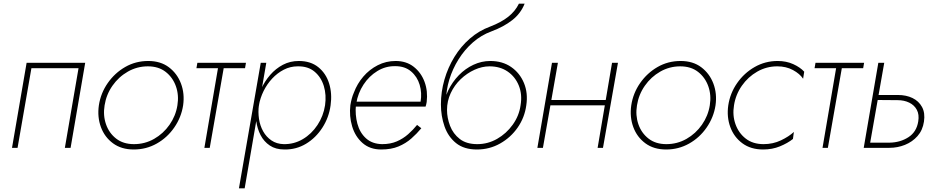

<svg xmlns="http://www.w3.org/2000/svg" viewBox="-20 -800 5070 1039"><path d="M441 -460H124L45 0H75L150 -431H405L331 0H362Z M515 -230Q506 -167 526 -112.5Q546 -58 591.5 -24.5Q637 9 704 9Q771 9 828 -23Q885 -55 923 -110Q961 -165 971 -230Q980 -293 959.5 -347.5Q939 -402 894 -436Q849 -470 782 -470Q714 -470 657.5 -437.5Q601 -405 563 -350.5Q525 -296 515 -230ZM546 -230Q555 -288 588.5 -336Q622 -384 672 -412.5Q722 -441 780 -441Q838 -441 876.5 -411Q915 -381 932 -333Q949 -285 940 -230Q931 -173 897.5 -125Q864 -77 814 -48.5Q764 -20 705 -20Q647 -20 608.5 -50Q570 -80 553.5 -128Q537 -176 546 -230Z M1048 -460 1043 -431H1306L1311 -460ZM1163 -451 1086 0H1115L1194 -451Z M1304 219 1421 -460H1391L1273 219ZM1769 -230Q1778 -294 1761 -348.5Q1744 -403 1702.5 -436.5Q1661 -470 1597 -470Q1550 -470 1511 -449.5Q1472 -429 1442 -394.5Q1412 -360 1393 -317.5Q1374 -275 1367 -230Q1361 -188 1366.5 -146Q1372 -104 1390 -69Q1408 -34 1440 -12.5Q1472 9 1519 9Q1583 10 1636 -22Q1689 -54 1724.5 -109Q1760 -164 1769 -230ZM1739 -230Q1730 -172 1698 -123.5Q1666 -75 1618.5 -47Q1571 -19 1515 -20Q1477 -21 1449 -40Q1421 -59 1404 -89.5Q1387 -120 1381.5 -157Q1376 -194 1381 -230Q1388 -270 1406.5 -307.5Q1425 -345 1453 -375Q1481 -405 1516 -423Q1551 -441 1591 -441Q1647 -442 1682.5 -412Q1718 -382 1732.5 -334Q1747 -286 1739 -230Z M1895 -223H2283Q2285 -229 2286.5 -235.5Q2288 -242 2289 -248Q2296 -307 2277.5 -357Q2259 -407 2219 -438.5Q2179 -470 2121 -470Q2069 -470 2024 -447Q1979 -424 1946 -385.5Q1913 -347 1895 -299Q1888 -283 1883.5 -266Q1879 -249 1876 -231Q1869 -172 1885.5 -116.5Q1902 -61 1942 -26Q1982 9 2043 9Q2097 9 2136.5 -7.5Q2176 -24 2206 -50.5Q2236 -77 2260 -106L2237 -124Q2216 -98 2189 -74Q2162 -50 2127.5 -35Q2093 -20 2048 -20Q1994 -21 1960.5 -51.5Q1927 -82 1914 -130.5Q1901 -179 1906 -232L1908 -241Q1917 -296 1947 -342Q1977 -388 2022 -415.5Q2067 -443 2119 -442Q2171 -442 2204.5 -413.5Q2238 -385 2251 -341Q2264 -297 2256 -250H1898Z M2629 -441Q2686 -441 2727 -413Q2768 -385 2787.5 -337Q2807 -289 2797 -230Q2789 -173 2754.5 -125Q2720 -77 2670 -48.5Q2620 -20 2563 -20Q2504 -20 2468 -48Q2432 -76 2415.5 -119Q2399 -162 2399 -205L2366 -235Q2366 -172 2385.5 -116Q2405 -60 2448 -25.5Q2491 9 2561 9Q2629 9 2686.5 -23.5Q2744 -56 2781.5 -110Q2819 -164 2828 -230Q2838 -296 2815.5 -350.5Q2793 -405 2746 -437.5Q2699 -470 2633 -470ZM2381 -213 2399 -205Q2399 -253 2419 -296Q2439 -339 2473 -371.5Q2507 -404 2548 -422.5Q2589 -441 2629 -441L2633 -470Q2586 -470 2542 -449.5Q2498 -429 2463 -393Q2428 -357 2405.5 -310.5Q2383 -264 2381 -213ZM2366 -235 2394 -206V-256Q2394 -312 2411.5 -369.5Q2429 -427 2461.5 -479Q2494 -531 2539 -570.5Q2584 -610 2639 -630Q2706 -655 2752 -691Q2798 -727 2819 -780H2788Q2768 -739 2730 -709Q2692 -679 2632 -656Q2572 -634 2523 -591.5Q2474 -549 2439 -492Q2404 -435 2385 -369Q2366 -303 2366 -235Z M2947 -230H3270L3275 -259H2951ZM3292 -460 3214 0H3243L3324 -460ZM2967 -460 2888 0H2918L2999 -460Z M3396 -230Q3387 -167 3407 -112.5Q3427 -58 3472.5 -24.5Q3518 9 3585 9Q3652 9 3709 -23Q3766 -55 3804 -110Q3842 -165 3852 -230Q3861 -293 3840.5 -347.5Q3820 -402 3775 -436Q3730 -470 3663 -470Q3595 -470 3538.5 -437.5Q3482 -405 3444 -350.5Q3406 -296 3396 -230ZM3427 -230Q3436 -288 3469.5 -336Q3503 -384 3553 -412.5Q3603 -441 3661 -441Q3719 -441 3757.5 -411Q3796 -381 3813 -333Q3830 -285 3821 -230Q3812 -173 3778.5 -125Q3745 -77 3695 -48.5Q3645 -20 3586 -20Q3528 -20 3489.5 -50Q3451 -80 3434.5 -128Q3418 -176 3427 -230Z M3952 -230Q3961 -288 3994.5 -336Q4028 -384 4078 -412.5Q4128 -441 4186 -441Q4234 -441 4271 -421Q4308 -401 4326 -374L4332 -412Q4310 -436 4272.5 -453Q4235 -470 4188 -470Q4121 -470 4064 -437.5Q4007 -405 3969 -350.5Q3931 -296 3921 -230Q3912 -167 3932 -112.5Q3952 -58 3997.5 -24.5Q4043 9 4110 9Q4159 9 4200.5 -8Q4242 -25 4271 -48L4276 -86Q4249 -61 4206 -40.5Q4163 -20 4112 -20Q4054 -20 4015.5 -50Q3977 -80 3960 -128Q3943 -176 3952 -230Z M4393 -460 4388 -431H4651L4656 -460ZM4508 -451 4431 0H4460L4539 -451Z M4733 -460 4654 0H4684L4765 -460ZM4714 -259 4837 -258Q4873 -258 4900.5 -244.5Q4928 -231 4941.5 -205.5Q4955 -180 4949 -143Q4940 -86 4896 -57.5Q4852 -29 4794 -28H4674L4670 0H4793Q4837 0 4877 -16Q4917 -32 4945 -63.5Q4973 -95 4980 -142Q4987 -189 4969.5 -221Q4952 -253 4918 -269.5Q4884 -286 4839 -286H4718Z"/></svg>

Font: Jost ExtraLight
Style: Italic
Weight: 250
Italic angle: -5°
Version: Version 3.710